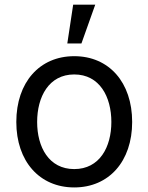

<svg xmlns="http://www.w3.org/2000/svg" viewBox="-20 -794 638 825"><path d="M299 11.4C448.2 11.4 547.9 -100.9 547.9 -269.9C547.9 -440.3 448.2 -552.6 299 -552.6C149.9 -552.6 50.1 -440.3 50.1 -269.9C50.1 -100.9 149.9 11.4 299 11.4ZM139.6 -269.9C139.6 -378.2 190 -474.1 299 -474.1C408 -474.1 458.5 -378.2 458.5 -269.9C458.5 -161.9 408 -67.5 299 -67.5C190 -67.5 139.6 -161.9 139.6 -269.9ZM269.2 -607.2H329.9L389.2 -773.8H294.4Z"/></svg>

Font: Margiela Sans Text
Style: Regular
Weight: 400
Designer: Stefan Endress, Andreas Faust
Version: Version 1.100;FEAKit 1.0